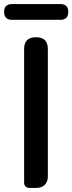

<svg xmlns="http://www.w3.org/2000/svg" viewBox="-21 -919 354 939"><path d="M213 -368V-679C213 -718 194 -737 155 -737C116 -737 97 -718 97 -679V-26C97 -10 107 0 123 0H155H158C191 0 213 -22 213 -55ZM156 -899H37C12 -899 -1 -886 -1 -861C-1 -836 12 -822 37 -822H156H275C300 -822 313 -836 313 -861C313 -886 300 -899 275 -899Z"/></svg>

Font: GenSenRounded2 TW M
Style: Regular
Weight: 500
Version: Version 2.100;PS 2.1;hotconv 16.6.51;makeotf.lib2.5.65220 DE